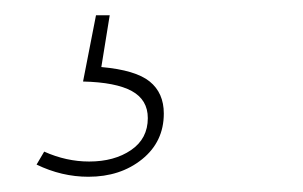

<svg xmlns="http://www.w3.org/2000/svg" viewBox="-20 -20 398 252"><path d="M28 196 38 179Q67 192 97 192Q130 192 152 177Q174 162 174 135Q174 111 153 99.5Q132 88 89 87L106 0H124L113 68Q158 72 176.5 87Q195 102 195 129Q195 166 166.5 189Q138 212 96 212Q61 212 28 196Z"/></svg>

Font: Bitter Pro Thin
Style: Italic
Weight: 250
Italic angle: -9°
Designer: Sol Matas, and Bitter project Authors
Foundry: Sol Matas
Version: Version 1.010